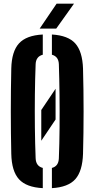

<svg xmlns="http://www.w3.org/2000/svg" viewBox="-20 -992 502 1021"><path d="M207.5 8.5Q120 4 81 -38.8Q42 -81.5 40 -174Q37.5 -283.5 37.5 -400.2Q37.5 -517 40 -627Q42 -718.5 81 -761.2Q120 -804 207.5 -808.5V-701Q171 -691.5 169.5 -650.5Q166.5 -575.5 165.5 -488.2Q164.5 -401 165.5 -313.5Q166.5 -226 169.5 -150.5Q171 -108.5 207.5 -99ZM256 8.5V-99Q291.5 -108 293 -150.5Q296 -226 296.8 -313.5Q297.5 -401 296.5 -488.2Q295.5 -575.5 293 -650.5Q291.5 -691.5 256 -701V-808.5Q342.5 -803.5 380.5 -760.8Q418.5 -718 421.5 -627Q424.5 -516 424.5 -399.8Q424.5 -283.5 421.5 -174Q418.5 -82 380.5 -39.2Q342.5 3.5 256 8.5ZM199.5 -243.5V-407L275.5 -520V-356.5ZM191 -840 281 -972.5H373.5L279 -840Z"/></svg>

Font: Big Shoulders Stencil Display ExtraBold
Style: Regular
Weight: 800
Designer: Patric King
Foundry: XO Type Co
Version: Version 1.000